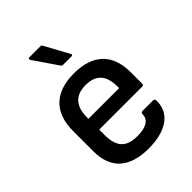

<svg xmlns="http://www.w3.org/2000/svg" viewBox="-208 -812 928 928"><g transform="rotate(-45 256.0 -348.0)"><path d="M251 -567H308C315 -567 317 -571 314 -577L247 -700C244 -707 241 -708 235 -708H160C153 -708 151 -702 155 -696L239 -573C242 -568 245 -567 251 -567ZM257 12C380 12 451 -41 447 -129C446 -134 442 -138 436 -138H364C358 -138 353 -134 353 -127C353 -89 320 -69 262 -69C184 -69 152 -104 152 -188V-222H445C452 -222 456 -226 456 -232V-311C456 -435 387 -501 257 -501C128 -501 58 -433 58 -307V-167C58 -48 128 12 257 12ZM152 -296V-305C152 -382 187 -421 258 -421C328 -421 362 -384 362 -306V-296Z"/></g></svg>

Font: Sofia Sans Cond SemiBold
Style: Regular
Weight: 600
Width: 3
Designer: Botio Nikoltchev, Ani Petrova
Foundry: lettersoup
Version: Version 4.100